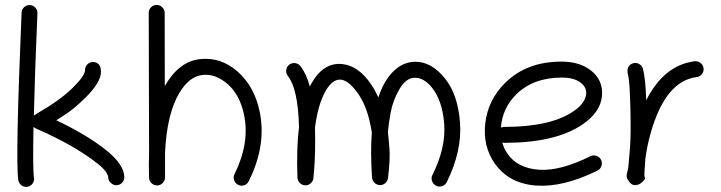

<svg xmlns="http://www.w3.org/2000/svg" viewBox="-20 -733 2869 764"><path d="M128.9 -679.7Q118.2 -429.2 114.7 -272.9Q117.7 -275.4 129.4 -282.7Q217.3 -333 267.8 -382.1Q318.4 -431.2 318.4 -454.6Q318.4 -467.8 327.9 -477.1Q337.4 -486.3 350.3 -486.3Q363.3 -486.3 372.6 -477.1Q381.8 -467.8 381.8 -447.3Q381.8 -404.8 316.9 -341.3Q273.9 -299.8 245.4 -281.2Q216.8 -262.7 204.1 -254.4Q324.2 -197.3 399.4 -137.9Q474.6 -78.6 474.6 -27.8Q474.6 -14.6 465.3 -5.4Q456.1 3.9 443.1 3.9Q430.2 3.9 420.7 -5.6Q411.1 -15.1 411.1 -23.4Q411.1 -47.9 368.2 -82Q275.4 -155.3 124 -221.2Q118.2 -223.6 113.3 -228Q109.9 -62 115.2 -25.9Q117.2 -13.2 109.4 -2.4Q101.6 8.3 88.6 10.3Q75.7 12.2 65.2 4.2Q54.7 -3.9 52.7 -16.6Q41 -94.7 65.9 -682.6Q66.4 -695.8 76.2 -704.6Q85.9 -713.4 98.9 -712.9Q111.8 -712.4 120.8 -702.6Q129.9 -692.9 128.9 -679.7Z M573.2 -124 571.8 -681.6Q571.8 -694.8 581.1 -704.1Q590.3 -713.4 603.3 -713.4Q616.2 -713.4 625.7 -703.9Q635.3 -694.3 635.3 -681.6L635.7 -390.6Q691.4 -487.8 774.4 -497.6Q857.4 -507.3 924.3 -449.2Q991.2 -391.1 1012.7 -291.5Q1042 -156.7 969.7 -11.7Q963.9 0 951.4 4.2Q939 8.3 927.5 2.4Q916 -3.4 911.6 -15.9Q907.2 -28.3 913.1 -40Q975.1 -165 950.7 -278.3Q933.6 -356.9 885.3 -398.9Q836.9 -440.9 784.7 -434.6Q732.4 -428.2 693.4 -362.8Q643.1 -277.8 636.7 -122.6V-26.9Q636.7 -15.1 627.9 -5.4Q619.1 4.4 606.2 4.9Q593.3 5.4 583.5 -3.7Q573.7 -12.7 573.2 -25.4Q571.3 -77.6 573.2 -124Z M1212.9 -388.7Q1262.2 -486.8 1342.8 -478Q1406.7 -471.2 1457 -397Q1473.1 -373 1485.4 -345.2Q1513.2 -428.7 1564 -464.8Q1594.7 -486.8 1631.8 -487.3Q1695.8 -487.8 1749 -422.9Q1802.2 -357.9 1810.5 -244.9Q1818.8 -131.8 1757.8 -8.3Q1752 3.4 1739.3 7.6Q1726.6 11.7 1715.1 5.9Q1703.6 0 1699.2 -12.5Q1694.8 -24.9 1700.7 -36.6Q1754.4 -144.5 1747.6 -238.8Q1740.7 -333 1697.8 -385.7Q1666.5 -423.8 1630.9 -423.6Q1595.2 -423.3 1569.1 -377.7Q1543 -332 1534.7 -286.1Q1526.4 -240.2 1523.4 -207Q1525.9 -189 1529.5 -144.8Q1533.2 -100.6 1523.9 -24.4Q1522.5 -11.7 1512 -3.4Q1501.5 4.9 1489.3 3.4Q1477.1 2 1469.2 -6.8Q1461.4 -15.6 1460.4 -25.9Q1453.6 -126.5 1459.5 -205.6Q1445.3 -299.8 1408.2 -355.5Q1332 -468.8 1275.4 -370.6Q1245.6 -318.4 1233.4 -225.6Q1235.8 -125.5 1230 -58.1L1227.1 -24.4Q1226.1 -11.7 1215.8 -3.2Q1205.6 5.4 1193.1 4.4Q1180.7 3.4 1172.4 -5.9Q1164.1 -15.1 1163.6 -25.9Q1159.2 -141.6 1169.9 -229Q1165.5 -380.4 1125.5 -430.7Q1117.2 -440.9 1118.9 -454.1Q1120.6 -467.3 1130.6 -475.3Q1140.6 -483.4 1153.8 -481.9Q1167 -480.5 1175.3 -470.2Q1198.7 -440.4 1212.9 -388.7Z M1978.5 -165.5Q1985.4 -140.6 2001 -119.1Q2040.5 -63.5 2125 -57.6Q2209.5 -51.8 2329.1 -111.3Q2340.8 -117.2 2353.5 -112.8Q2366.2 -108.4 2371.8 -96.7Q2377.4 -85 2373.3 -72.5Q2369.1 -60.1 2357.4 -54.2Q2222.2 12.7 2114 5.4Q2005.9 -2 1948.7 -82.5Q1900.4 -151.4 1911.1 -243.2Q1921.9 -335 1988.8 -401.9Q2075.2 -488.3 2214.8 -487.8Q2285.2 -487.8 2330.1 -453.6Q2381.8 -413.6 2375.2 -349.6Q2368.7 -285.6 2296.4 -236.8Q2189.9 -164.6 1986.3 -164.6Q1982.4 -164.6 1978.5 -165.5ZM1973.1 -225.1Q1979.5 -228 1986.3 -228Q2170.4 -228 2261.2 -289.6Q2308.6 -321.8 2312.5 -358.4Q2315.4 -385.3 2289.6 -404.8Q2263.7 -424.3 2215.3 -424.3Q2101.6 -424.3 2033.7 -356.9Q1979 -302.2 1973.1 -225.1Z M2538.6 -458.5Q2548.8 -418.9 2551.3 -334Q2622.1 -473.6 2744.1 -489.3Q2756.8 -490.7 2767.3 -482.7Q2777.8 -474.6 2779.5 -461.7Q2781.2 -448.7 2773.2 -438.2Q2765.1 -427.7 2752 -426.3Q2627.9 -410.6 2569.3 -204.1Q2555.2 -154.8 2547.9 -100.6Q2545.9 -63 2544.4 -48.1Q2543 -33.2 2545.9 -27.3Q2548.8 -21.5 2539.3 -12Q2529.8 -2.4 2522.5 0.5Q2501 8.8 2488.8 -4.2Q2476.6 -17.1 2474.4 -26.6Q2472.2 -36.1 2475.8 -47.6Q2479.5 -59.1 2480.5 -71.5Q2481.4 -84 2486.3 -138.2Q2491.2 -192.4 2488.5 -300.5Q2485.8 -408.7 2479.7 -431.9Q2473.6 -455.1 2480.5 -466.6Q2487.3 -478 2500 -481.4Q2512.7 -484.9 2523.9 -478Q2535.2 -471.2 2538.6 -458.5Z"/></svg>

Font: Chilanka
Style: Regular
Weight: 400
Designer: Santhosh Thottingal <santhosh.thottingal@gmail.com>
Foundry: Swathanthra Malayalam Computing(SMC)
Version: Version 1.3; 20181103